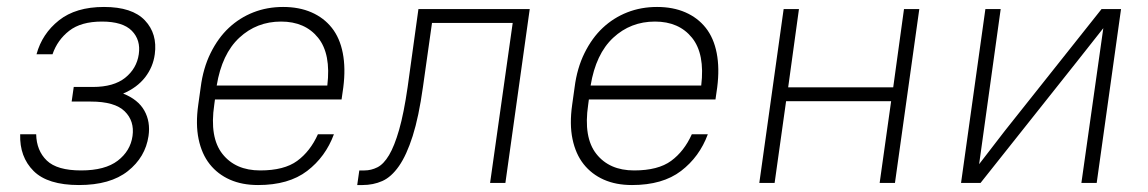

<svg xmlns="http://www.w3.org/2000/svg" viewBox="-20 -526 3300 552"><path d="M279 -506Q360 -506 396.5 -467.5Q433 -429 425 -370Q420 -333 397 -303.5Q374 -274 334 -257Q377 -240 395 -208Q413 -176 407 -135Q398 -74 347.5 -34Q297 6 207 6Q117 6 76.5 -34.5Q36 -75 38 -140H84Q85 -93 114.5 -64.5Q144 -36 213 -36Q282 -36 318.5 -64Q355 -92 361 -135Q367 -178 338.5 -206Q310 -234 241 -234H186L192 -276H247Q307 -276 340 -302.5Q373 -329 379 -370Q385 -411 359 -437.5Q333 -464 273 -464Q213 -464 179 -437.5Q145 -411 131 -370H85Q101 -429 149.5 -467.5Q198 -506 279 -506Z M722 6Q676 6 641 -9.5Q606 -25 583 -54Q560 -83 551 -126Q542 -169 550 -225L557 -275Q564 -330 585.5 -373.5Q607 -417 638 -446Q669 -475 708.5 -490.5Q748 -506 794 -506Q840 -506 875.5 -490.5Q911 -475 934 -446Q957 -417 965.5 -373.5Q974 -330 967 -275L962 -240H598L596 -225Q582 -131 619.5 -83.5Q657 -36 728 -36Q797 -36 834.5 -63.5Q872 -91 894 -140H940Q916 -75 863 -34.5Q810 6 722 6ZM788 -464Q718 -464 668 -417.5Q618 -371 603 -280H921Q932 -371 894.5 -417.5Q857 -464 788 -464Z M1013 -36H1028Q1047 -36 1065 -45Q1083 -54 1098.5 -80Q1114 -106 1127.5 -153Q1141 -200 1152 -276L1183 -500H1503L1433 0H1389L1454 -460H1222L1196 -276Q1184 -190 1166.5 -135Q1149 -80 1127 -48.5Q1105 -17 1079 -5.5Q1053 6 1022 6H1007Z M1797 6Q1751 6 1716 -9.5Q1681 -25 1658 -54Q1635 -83 1626 -126Q1617 -169 1625 -225L1632 -275Q1639 -330 1660.5 -373.5Q1682 -417 1713 -446Q1744 -475 1783.5 -490.5Q1823 -506 1869 -506Q1915 -506 1950.5 -490.5Q1986 -475 2009 -446Q2032 -417 2040.5 -373.5Q2049 -330 2042 -275L2037 -240H1673L1671 -225Q1657 -131 1694.5 -83.5Q1732 -36 1803 -36Q1872 -36 1909.5 -63.5Q1947 -91 1969 -140H2015Q1991 -75 1938 -34.5Q1885 6 1797 6ZM1863 -464Q1793 -464 1743 -417.5Q1693 -371 1678 -280H1996Q2007 -371 1969.5 -417.5Q1932 -464 1863 -464Z M2542 -235H2240L2207 0H2163L2233 -500H2277L2246 -275H2548L2579 -500H2623L2553 0H2509Z M3152 -445 3077 -350 2799 0H2743L2813 -500H2857L2795 -54L2869 -150L3147 -500H3203L3133 0H3089Z"/></svg>

Font: Retni Sans Light
Style: Italic
Weight: 300
Italic angle: -8°
Designer: Vitaly Kuzmin
Foundry: ParaType Ltd.
Version: Version 1.00;June 10, 2019;FontCreator 11.5.0.2425 64-bit; t